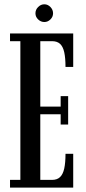

<svg xmlns="http://www.w3.org/2000/svg" viewBox="-20 -852 392 872"><path d="M25.5 0V-35H72.5V-665H25.5V-700H312.5V-548H277.5Q277.5 -588.5 271.8 -614.5Q266 -640.5 252.8 -652.8Q239.5 -665 216.5 -665H163V-368H255.5V-415.5H289.5V-286.5H255.5V-333H163V-35H216.5Q239.5 -35 252.8 -47.8Q266 -60.5 271.8 -86.8Q277.5 -113 277.5 -153.5H312.5V0ZM181.5 -752Q165.5 -752 153.2 -763.8Q141 -775.5 141 -791.5Q141 -808 153.2 -820.2Q165.5 -832.5 181.5 -832.5Q197 -832.5 209 -820.2Q221 -808 221 -791.5Q221 -775.5 209 -763.8Q197 -752 181.5 -752Z"/></svg>

Font: Imbue Thin 10pt Medium
Style: Regular
Weight: 500
Version: Version 1.102